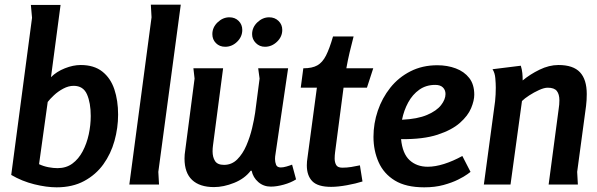

<svg xmlns="http://www.w3.org/2000/svg" viewBox="-20 -789 2554 821"><path d="M485 -299Q485 -242 469.5 -186.5Q454 -131 422 -86.5Q390 -42 340 -15Q290 12 222 12Q179 12 126.5 -1Q74 -14 28 -41L117 -713L112 -768H239L198 -459Q222 -483 257.5 -497Q293 -511 325 -511Q382 -511 417.5 -483Q453 -455 469 -407Q485 -359 485 -299ZM184 -353 147 -87Q166 -78 187 -74Q208 -70 226 -70Q263 -70 289.5 -89.5Q316 -109 333.5 -142Q351 -175 359.5 -214.5Q368 -254 368 -293Q368 -349 352 -385.5Q336 -422 295 -422Q273 -422 250.5 -410Q228 -398 210.5 -381.5Q193 -365 184 -353Z M753 -769 657 -54 660 0H533L628 -715L625 -769Z M934 -497 891 -169Q890 -162 889.5 -155.5Q889 -149 889 -142Q889 -117 899.5 -100.5Q910 -84 938 -84Q971 -84 994.5 -107.5Q1018 -131 1033.5 -167Q1049 -203 1058 -241Q1067 -279 1071 -307L1090 -453L1084 -497H1212L1158 -130Q1157 -125 1156.5 -119.5Q1156 -114 1156 -109Q1156 -96 1160.5 -84.5Q1165 -73 1181 -73Q1191 -73 1205 -77Q1219 -81 1229 -85L1246 -22Q1224 -8 1193.5 0.5Q1163 9 1138 9Q1107 9 1084.5 -10.5Q1062 -30 1056 -59H1052Q1026 -25 981 -7Q936 11 895 11Q834 11 801.5 -19.5Q769 -50 769 -111Q769 -128 772 -146L812 -453L807 -497ZM1016 -661Q1016 -632 994 -610.5Q972 -589 943 -589Q919 -589 903.5 -604.5Q888 -620 888 -643Q888 -672 910.5 -693.5Q933 -715 961 -715Q985 -715 1000.5 -699.5Q1016 -684 1016 -661ZM1187 -661Q1187 -632 1164.5 -610.5Q1142 -589 1113 -589Q1090 -589 1074 -605Q1058 -621 1058 -643Q1058 -672 1080.5 -693.5Q1103 -715 1131 -715Q1155 -715 1171 -699.5Q1187 -684 1187 -661Z M1492 -633Q1483 -599 1475 -565Q1467 -531 1461 -497H1576L1549 -414H1449L1413 -139Q1412 -132 1411.5 -125Q1411 -118 1411 -111Q1411 -95 1417.5 -83.5Q1424 -72 1444 -72Q1463 -72 1482 -75Q1501 -78 1519 -82L1530 -13Q1502 -4 1463.5 3Q1425 10 1396 10Q1339 10 1315.5 -14Q1292 -38 1292 -82Q1292 -98 1295 -116L1335 -414H1266L1277 -497Q1315 -497 1337 -509.5Q1359 -522 1374 -551.5Q1389 -581 1404 -633Z M1850 -510Q1893 -510 1929 -496.5Q1965 -483 1986.5 -455.5Q2008 -428 2008 -384Q2008 -359 1994.5 -326.5Q1981 -294 1946.5 -263.5Q1912 -233 1851 -213Q1790 -193 1695 -194Q1701 -132 1731.5 -104Q1762 -76 1809 -76Q1841 -76 1879 -88Q1917 -100 1957 -122L1992 -54Q1992 -54 1978.5 -44Q1965 -34 1939 -21Q1913 -8 1876.5 2Q1840 12 1794 12Q1716 12 1668.5 -17Q1621 -46 1599 -95.5Q1577 -145 1577 -204Q1577 -261 1595.5 -315.5Q1614 -370 1649 -414Q1684 -458 1735 -484Q1786 -510 1850 -510ZM1841 -426Q1802 -426 1773 -405.5Q1744 -385 1725.5 -351Q1707 -317 1699 -277Q1765 -280 1806 -297.5Q1847 -315 1866 -339.5Q1885 -364 1885 -387Q1885 -404 1874 -415Q1863 -426 1841 -426Z M2207 -508Q2212 -492 2213.5 -476.5Q2215 -461 2215 -445Q2246 -471 2287 -491Q2328 -511 2368 -511Q2431 -511 2460 -480Q2489 -449 2489 -387Q2489 -360 2486 -336L2448 -54L2451 0H2326L2369 -324Q2372 -342 2372 -360Q2372 -386 2361 -400Q2350 -414 2322 -414Q2307 -414 2285 -404Q2263 -394 2243 -381Q2223 -368 2212 -357L2163 0H2049L2097 -356Q2100 -385 2100 -414Q2100 -431 2098 -454.5Q2096 -478 2086 -493Z"/></svg>

Font: Rosario
Style: Bold Italic
Weight: 700
Italic angle: -8.05°
Designer: Hector Gatti
Foundry: Omnibus Type
Version: Version 1.101; ttfautohint (v1.8.1.43-b0c9)